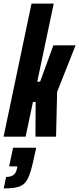

<svg xmlns="http://www.w3.org/2000/svg" viewBox="-41 -763 442 1072"><path d="M-21 0 135 -743H259L167 -307H183L257 -510H381L278 -250L272 0H157L158 -194H143L102 0ZM54 177 56 166H10L32 62H161L147 126Q131 201 114.5 234Q98 267 69 278Q40 289 -20 289L-7 225Q19 225 34 214Q49 203 54 177Z"/></svg>

Font: Saira Ultra Condensed Black
Style: Italic
Weight: 900
Width: 1
Italic angle: -12°
Designer: Hector Gatti with collaboration of the Omnibus-Type team
Foundry: Omnibus-Type
Version: Version 1.001; ttfautohint (v1.8)